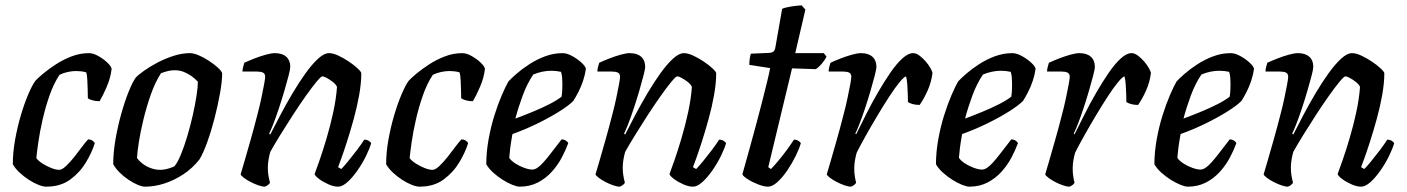

<svg xmlns="http://www.w3.org/2000/svg" viewBox="-20 -699 5269 719"><path d="M153 0Q141 0 123.5 -7Q106 -14 87.5 -26Q69 -38 53 -53Q37 -68 28 -84Q28 -128 36.5 -175.5Q45 -223 58 -267Q71 -311 85.5 -345Q100 -379 112 -396Q122 -407 142.5 -424Q163 -441 190 -458.5Q217 -476 248.5 -488Q280 -500 313 -500Q329 -500 348.5 -489Q368 -478 382.5 -464Q397 -450 398 -441Q394 -407 379.5 -373.5Q365 -340 353 -320Q338 -320 326 -323.5Q314 -327 309 -331Q309 -340 308.5 -359.5Q308 -379 307 -399Q306 -419 303 -428Q293 -431 283 -432Q273 -433 265 -433Q250 -433 234 -429.5Q218 -426 203 -419Q181 -386 165.5 -341.5Q150 -297 139.5 -251Q129 -205 123.5 -166.5Q118 -128 116 -107Q123 -97 138.5 -87Q154 -77 171.5 -70Q189 -63 202 -63Q212 -63 227 -77Q242 -91 257.5 -110.5Q273 -130 287 -149Q301 -168 310 -177Q319 -177 326 -172.5Q333 -168 335 -163Q325 -130 302.5 -92Q280 -54 243.5 -27Q207 0 153 0Z M524 0Q512 0 495.5 -7Q479 -14 461 -26Q443 -38 428 -53Q413 -68 404 -84Q404 -128 412.5 -177Q421 -226 434 -272.5Q447 -319 461.5 -355Q476 -391 488 -408Q498 -419 520 -434.5Q542 -450 570.5 -465Q599 -480 630.5 -490Q662 -500 691 -500Q705 -500 724 -492Q743 -484 762 -471.5Q781 -459 795 -446.5Q809 -434 812 -425Q812 -395 804 -350Q796 -305 783.5 -256.5Q771 -208 756 -166.5Q741 -125 727 -102Q701 -69 667 -46.5Q633 -24 596 -12Q559 0 524 0ZM580 -63Q588 -63 596.5 -64.5Q605 -66 614.5 -69Q624 -72 633 -76Q645 -90 657.5 -120.5Q670 -151 681.5 -189.5Q693 -228 702 -268Q711 -308 716 -341Q721 -374 721 -393Q710 -405 696.5 -414.5Q683 -424 667.5 -430Q652 -436 634 -436Q621 -436 609 -433Q597 -430 583 -425Q561 -391 545 -345.5Q529 -300 517.5 -253Q506 -206 500 -167Q494 -128 493 -107Q501 -96 514 -86Q527 -76 544.5 -69.5Q562 -63 580 -63Z M972 0Q962 0 947.5 -5Q933 -10 918.5 -17.5Q904 -25 893.5 -33Q883 -41 881 -46Q886 -62 895.5 -95Q905 -128 918 -173.5Q931 -219 944 -270Q952 -300 958.5 -330.5Q965 -361 969 -383Q973 -405 973 -411Q973 -423 965 -427Q957 -431 943 -431H888Q888 -439 890.5 -448.5Q893 -458 895 -464Q910 -471 931.5 -479.5Q953 -488 974.5 -494Q996 -500 1009 -500Q1037 -500 1052 -486.5Q1067 -473 1067 -449Q1067 -440 1060.5 -415Q1054 -390 1044.5 -357.5Q1035 -325 1024 -292Q1013 -259 1003 -233.5Q993 -208 988 -199L992 -195Q1009 -229 1030.5 -269.5Q1052 -310 1076 -350.5Q1100 -391 1124.5 -425Q1149 -459 1171.5 -479.5Q1194 -500 1212 -500Q1227 -500 1246.5 -491Q1266 -482 1285.5 -469Q1305 -456 1318.5 -443.5Q1332 -431 1333 -425Q1333 -388 1325 -343Q1317 -298 1304.5 -253Q1292 -208 1279.5 -169Q1267 -130 1257.5 -104Q1248 -78 1246 -73L1258 -66Q1268 -76 1284 -95.5Q1300 -115 1317 -137.5Q1334 -160 1344 -176Q1354 -176 1361 -171.5Q1368 -167 1370 -163Q1364 -142 1350.5 -114.5Q1337 -87 1318.5 -60.5Q1300 -34 1281 -17Q1262 0 1246 0Q1230 0 1210.5 -8.5Q1191 -17 1176 -28Q1161 -39 1158 -47Q1163 -60 1175.5 -95.5Q1188 -131 1202.5 -179.5Q1217 -228 1228 -279Q1239 -330 1242 -374Q1237 -384 1226 -392.5Q1215 -401 1204 -407Q1193 -413 1187 -413Q1182 -413 1165 -392.5Q1148 -372 1125 -339.5Q1102 -307 1077 -268.5Q1052 -230 1029.5 -193.5Q1007 -157 992 -130Q988 -116 985.5 -100.5Q983 -85 983 -71Q983 -57 985 -43.5Q987 -30 991 -15Q990 -12 985 -7.5Q980 -3 972 0Z M1551 0Q1539 0 1521.5 -7Q1504 -14 1485.5 -26Q1467 -38 1451 -53Q1435 -68 1426 -84Q1426 -128 1434.5 -175.5Q1443 -223 1456 -267Q1469 -311 1483.5 -345Q1498 -379 1510 -396Q1520 -407 1540.5 -424Q1561 -441 1588 -458.5Q1615 -476 1646.5 -488Q1678 -500 1711 -500Q1727 -500 1746.5 -489Q1766 -478 1780.5 -464Q1795 -450 1796 -441Q1792 -407 1777.5 -373.5Q1763 -340 1751 -320Q1736 -320 1724 -323.5Q1712 -327 1707 -331Q1707 -340 1706.5 -359.5Q1706 -379 1705 -399Q1704 -419 1701 -428Q1691 -431 1681 -432Q1671 -433 1663 -433Q1648 -433 1632 -429.5Q1616 -426 1601 -419Q1579 -386 1563.5 -341.5Q1548 -297 1537.5 -251Q1527 -205 1521.5 -166.5Q1516 -128 1514 -107Q1521 -97 1536.5 -87Q1552 -77 1569.5 -70Q1587 -63 1600 -63Q1610 -63 1625 -77Q1640 -91 1655.5 -110.5Q1671 -130 1685 -149Q1699 -168 1708 -177Q1717 -177 1724 -172.5Q1731 -168 1733 -163Q1723 -130 1700.5 -92Q1678 -54 1641.5 -27Q1605 0 1551 0Z M1926 0Q1916 0 1898.5 -7Q1881 -14 1862 -26Q1843 -38 1826.5 -53Q1810 -68 1801 -84Q1801 -129 1809.5 -176.5Q1818 -224 1831.5 -267Q1845 -310 1859.5 -343.5Q1874 -377 1884 -394Q1894 -405 1914 -422.5Q1934 -440 1961.5 -458Q1989 -476 2021 -488Q2053 -500 2087 -500Q2103 -500 2123 -489Q2143 -478 2158 -464Q2173 -450 2174 -441Q2171 -419 2163.5 -396.5Q2156 -374 2146 -354.5Q2136 -335 2127 -321Q2109 -303 2072 -280Q2035 -257 1989.5 -235Q1944 -213 1899 -197Q1893 -164 1890.5 -143Q1888 -122 1887 -108Q1894 -97 1909.5 -87Q1925 -77 1943 -70.5Q1961 -64 1973 -64Q1982 -64 1991.5 -70Q2001 -76 2013.5 -89.5Q2026 -103 2042.5 -124.5Q2059 -146 2083 -177Q2092 -177 2099 -172.5Q2106 -168 2108 -163Q2099 -138 2084 -109.5Q2069 -81 2046.5 -56Q2024 -31 1994 -15.5Q1964 0 1926 0ZM1910 -255Q1945 -268 1977.5 -281.5Q2010 -295 2037.5 -309Q2065 -323 2083 -337Q2085 -350 2085.5 -362Q2086 -374 2086 -385Q2086 -398 2085 -409Q2084 -420 2081 -430Q2072 -432 2063 -433Q2054 -434 2044 -434Q2028 -434 2011 -430.5Q1994 -427 1977 -420Q1954 -386 1937.5 -341.5Q1921 -297 1910 -255Z M2301 0Q2291 0 2276.5 -5Q2262 -10 2247.5 -17.5Q2233 -25 2222.5 -33Q2212 -41 2210 -46Q2215 -62 2224.5 -95Q2234 -128 2247 -173.5Q2260 -219 2273 -270Q2281 -300 2287.5 -330.5Q2294 -361 2298 -383Q2302 -405 2302 -411Q2302 -423 2294 -427Q2286 -431 2272 -431H2217Q2217 -439 2219.5 -448.5Q2222 -458 2224 -464Q2239 -471 2260.5 -479.5Q2282 -488 2303.5 -494Q2325 -500 2338 -500Q2366 -500 2381 -486.5Q2396 -473 2396 -449Q2396 -440 2389.5 -415Q2383 -390 2373.5 -357.5Q2364 -325 2353 -292Q2342 -259 2332 -233.5Q2322 -208 2317 -199L2321 -195Q2338 -229 2359.5 -269.5Q2381 -310 2405 -350.5Q2429 -391 2453.5 -425Q2478 -459 2500.5 -479.5Q2523 -500 2541 -500Q2556 -500 2575.5 -491Q2595 -482 2614.5 -469Q2634 -456 2647.5 -443.5Q2661 -431 2662 -425Q2662 -388 2654 -343Q2646 -298 2633.5 -253Q2621 -208 2608.5 -169Q2596 -130 2586.5 -104Q2577 -78 2575 -73L2587 -66Q2597 -76 2613 -95.5Q2629 -115 2646 -137.5Q2663 -160 2673 -176Q2683 -176 2690 -171.5Q2697 -167 2699 -163Q2693 -142 2679.5 -114.5Q2666 -87 2647.5 -60.5Q2629 -34 2610 -17Q2591 0 2575 0Q2559 0 2539.5 -8.5Q2520 -17 2505 -28Q2490 -39 2487 -47Q2492 -60 2504.5 -95.5Q2517 -131 2531.5 -179.5Q2546 -228 2557 -279Q2568 -330 2571 -374Q2566 -384 2555 -392.5Q2544 -401 2533 -407Q2522 -413 2516 -413Q2511 -413 2494 -392.5Q2477 -372 2454 -339.5Q2431 -307 2406 -268.5Q2381 -230 2358.5 -193.5Q2336 -157 2321 -130Q2317 -116 2314.5 -100.5Q2312 -85 2312 -71Q2312 -57 2314 -43.5Q2316 -30 2320 -15Q2319 -12 2314 -7.5Q2309 -3 2301 0Z M2856 0Q2841 0 2819 -8.5Q2797 -17 2780 -28Q2763 -39 2760 -46Q2774 -96 2787.5 -144.5Q2801 -193 2813 -238Q2825 -283 2835 -322Q2845 -361 2852.5 -392Q2860 -423 2864 -444L2786 -456Q2786 -469 2788 -481.5Q2790 -494 2792 -498L2861 -501Q2872 -502 2877 -506.5Q2882 -511 2884 -524L2909 -666Q2920 -671 2941.5 -674.5Q2963 -678 2982 -679L2996 -663L2958 -500H3065L3075 -487Q3069 -474 3057.5 -460.5Q3046 -447 3035 -440L2946 -443L2857 -73L2867 -66Q2877 -76 2893.5 -95.5Q2910 -115 2926.5 -137.5Q2943 -160 2953 -176Q2963 -176 2970 -171.5Q2977 -167 2979 -163Q2973 -142 2959.5 -114.5Q2946 -87 2928 -60.5Q2910 -34 2891 -17Q2872 0 2856 0Z M3167 0Q3157 0 3142.5 -5Q3128 -10 3113.5 -17.5Q3099 -25 3088.5 -33Q3078 -41 3076 -46Q3081 -62 3090.5 -95Q3100 -128 3113 -173.5Q3126 -219 3139 -270Q3147 -300 3153.5 -330.5Q3160 -361 3164 -383Q3168 -405 3168 -411Q3168 -423 3160 -427Q3152 -431 3138 -431H3083Q3083 -439 3085.5 -448.5Q3088 -458 3090 -464Q3105 -471 3126.5 -479.5Q3148 -488 3169.5 -494Q3191 -500 3204 -500Q3232 -500 3247 -486.5Q3262 -473 3262 -449Q3262 -440 3255.5 -415Q3249 -390 3239.5 -357.5Q3230 -325 3219 -292Q3208 -259 3198 -233.5Q3188 -208 3183 -199L3186 -196Q3203 -230 3223.5 -271Q3244 -312 3267.5 -352.5Q3291 -393 3314 -426.5Q3337 -460 3359 -480Q3381 -500 3399 -500Q3411 -500 3423 -491Q3435 -482 3446 -469.5Q3457 -457 3464 -444.5Q3471 -432 3472 -426Q3468 -392 3454 -360.5Q3440 -329 3424 -306Q3409 -306 3397 -309.5Q3385 -313 3380 -317Q3380 -327 3379.5 -345.5Q3379 -364 3377.5 -383.5Q3376 -403 3373 -413Q3366 -412 3349 -391.5Q3332 -371 3310.5 -338Q3289 -305 3266 -266.5Q3243 -228 3222.5 -191.5Q3202 -155 3188 -127Q3184 -113 3181.5 -98Q3179 -83 3179 -68Q3179 -53 3181 -39.5Q3183 -26 3186 -15Q3185 -12 3180 -7.5Q3175 -3 3167 0Z M3610 0Q3600 0 3582.5 -7Q3565 -14 3546 -26Q3527 -38 3510.5 -53Q3494 -68 3485 -84Q3485 -129 3493.5 -176.5Q3502 -224 3515.5 -267Q3529 -310 3543.5 -343.5Q3558 -377 3568 -394Q3578 -405 3598 -422.5Q3618 -440 3645.5 -458Q3673 -476 3705 -488Q3737 -500 3771 -500Q3787 -500 3807 -489Q3827 -478 3842 -464Q3857 -450 3858 -441Q3855 -419 3847.5 -396.5Q3840 -374 3830 -354.5Q3820 -335 3811 -321Q3793 -303 3756 -280Q3719 -257 3673.5 -235Q3628 -213 3583 -197Q3577 -164 3574.5 -143Q3572 -122 3571 -108Q3578 -97 3593.5 -87Q3609 -77 3627 -70.5Q3645 -64 3657 -64Q3666 -64 3675.5 -70Q3685 -76 3697.5 -89.5Q3710 -103 3726.5 -124.5Q3743 -146 3767 -177Q3776 -177 3783 -172.5Q3790 -168 3792 -163Q3783 -138 3768 -109.5Q3753 -81 3730.5 -56Q3708 -31 3678 -15.5Q3648 0 3610 0ZM3594 -255Q3629 -268 3661.5 -281.5Q3694 -295 3721.5 -309Q3749 -323 3767 -337Q3769 -350 3769.5 -362Q3770 -374 3770 -385Q3770 -398 3769 -409Q3768 -420 3765 -430Q3756 -432 3747 -433Q3738 -434 3728 -434Q3712 -434 3695 -430.5Q3678 -427 3661 -420Q3638 -386 3621.5 -341.5Q3605 -297 3594 -255Z M3985 0Q3975 0 3960.5 -5Q3946 -10 3931.5 -17.5Q3917 -25 3906.5 -33Q3896 -41 3894 -46Q3899 -62 3908.5 -95Q3918 -128 3931 -173.5Q3944 -219 3957 -270Q3965 -300 3971.5 -330.5Q3978 -361 3982 -383Q3986 -405 3986 -411Q3986 -423 3978 -427Q3970 -431 3956 -431H3901Q3901 -439 3903.5 -448.5Q3906 -458 3908 -464Q3923 -471 3944.5 -479.5Q3966 -488 3987.5 -494Q4009 -500 4022 -500Q4050 -500 4065 -486.5Q4080 -473 4080 -449Q4080 -440 4073.5 -415Q4067 -390 4057.5 -357.5Q4048 -325 4037 -292Q4026 -259 4016 -233.5Q4006 -208 4001 -199L4004 -196Q4021 -230 4041.5 -271Q4062 -312 4085.5 -352.5Q4109 -393 4132 -426.5Q4155 -460 4177 -480Q4199 -500 4217 -500Q4229 -500 4241 -491Q4253 -482 4264 -469.5Q4275 -457 4282 -444.5Q4289 -432 4290 -426Q4286 -392 4272 -360.5Q4258 -329 4242 -306Q4227 -306 4215 -309.5Q4203 -313 4198 -317Q4198 -327 4197.5 -345.5Q4197 -364 4195.5 -383.5Q4194 -403 4191 -413Q4184 -412 4167 -391.5Q4150 -371 4128.5 -338Q4107 -305 4084 -266.5Q4061 -228 4040.5 -191.5Q4020 -155 4006 -127Q4002 -113 3999.5 -98Q3997 -83 3997 -68Q3997 -53 3999 -39.5Q4001 -26 4004 -15Q4003 -12 3998 -7.5Q3993 -3 3985 0Z M4428 0Q4418 0 4400.5 -7Q4383 -14 4364 -26Q4345 -38 4328.5 -53Q4312 -68 4303 -84Q4303 -129 4311.5 -176.5Q4320 -224 4333.5 -267Q4347 -310 4361.5 -343.5Q4376 -377 4386 -394Q4396 -405 4416 -422.5Q4436 -440 4463.5 -458Q4491 -476 4523 -488Q4555 -500 4589 -500Q4605 -500 4625 -489Q4645 -478 4660 -464Q4675 -450 4676 -441Q4673 -419 4665.5 -396.5Q4658 -374 4648 -354.5Q4638 -335 4629 -321Q4611 -303 4574 -280Q4537 -257 4491.5 -235Q4446 -213 4401 -197Q4395 -164 4392.5 -143Q4390 -122 4389 -108Q4396 -97 4411.5 -87Q4427 -77 4445 -70.5Q4463 -64 4475 -64Q4484 -64 4493.5 -70Q4503 -76 4515.5 -89.5Q4528 -103 4544.5 -124.5Q4561 -146 4585 -177Q4594 -177 4601 -172.5Q4608 -168 4610 -163Q4601 -138 4586 -109.5Q4571 -81 4548.5 -56Q4526 -31 4496 -15.5Q4466 0 4428 0ZM4412 -255Q4447 -268 4479.5 -281.5Q4512 -295 4539.5 -309Q4567 -323 4585 -337Q4587 -350 4587.5 -362Q4588 -374 4588 -385Q4588 -398 4587 -409Q4586 -420 4583 -430Q4574 -432 4565 -433Q4556 -434 4546 -434Q4530 -434 4513 -430.5Q4496 -427 4479 -420Q4456 -386 4439.5 -341.5Q4423 -297 4412 -255Z M4803 0Q4793 0 4778.5 -5Q4764 -10 4749.5 -17.5Q4735 -25 4724.5 -33Q4714 -41 4712 -46Q4717 -62 4726.5 -95Q4736 -128 4749 -173.5Q4762 -219 4775 -270Q4783 -300 4789.5 -330.5Q4796 -361 4800 -383Q4804 -405 4804 -411Q4804 -423 4796 -427Q4788 -431 4774 -431H4719Q4719 -439 4721.5 -448.5Q4724 -458 4726 -464Q4741 -471 4762.5 -479.5Q4784 -488 4805.5 -494Q4827 -500 4840 -500Q4868 -500 4883 -486.5Q4898 -473 4898 -449Q4898 -440 4891.5 -415Q4885 -390 4875.5 -357.5Q4866 -325 4855 -292Q4844 -259 4834 -233.5Q4824 -208 4819 -199L4823 -195Q4840 -229 4861.5 -269.5Q4883 -310 4907 -350.5Q4931 -391 4955.5 -425Q4980 -459 5002.5 -479.5Q5025 -500 5043 -500Q5058 -500 5077.5 -491Q5097 -482 5116.5 -469Q5136 -456 5149.5 -443.5Q5163 -431 5164 -425Q5164 -388 5156 -343Q5148 -298 5135.5 -253Q5123 -208 5110.5 -169Q5098 -130 5088.5 -104Q5079 -78 5077 -73L5089 -66Q5099 -76 5115 -95.5Q5131 -115 5148 -137.5Q5165 -160 5175 -176Q5185 -176 5192 -171.5Q5199 -167 5201 -163Q5195 -142 5181.5 -114.5Q5168 -87 5149.5 -60.5Q5131 -34 5112 -17Q5093 0 5077 0Q5061 0 5041.5 -8.5Q5022 -17 5007 -28Q4992 -39 4989 -47Q4994 -60 5006.5 -95.5Q5019 -131 5033.5 -179.5Q5048 -228 5059 -279Q5070 -330 5073 -374Q5068 -384 5057 -392.5Q5046 -401 5035 -407Q5024 -413 5018 -413Q5013 -413 4996 -392.5Q4979 -372 4956 -339.5Q4933 -307 4908 -268.5Q4883 -230 4860.5 -193.5Q4838 -157 4823 -130Q4819 -116 4816.5 -100.5Q4814 -85 4814 -71Q4814 -57 4816 -43.5Q4818 -30 4822 -15Q4821 -12 4816 -7.5Q4811 -3 4803 0Z"/></svg>

Font: Texturina Medium 12pt Medium
Style: Italic
Weight: 500
Italic angle: -11°
Version: Version 1.002